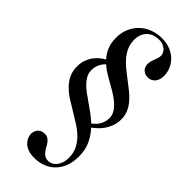

<svg xmlns="http://www.w3.org/2000/svg" viewBox="-351 -888 1248 1248"><g transform="rotate(45 273.5 -264.0)"><path d="M311 -833Q355.5 -833 389.9 -818.6Q424.3 -804.2 447.3 -780.8Q470.2 -757.3 482.2 -728.3Q494.1 -699.2 494.1 -669.9Q494.1 -655.8 490.7 -640.9Q487.3 -626 479 -614Q470.7 -602.1 457.3 -594.5Q443.8 -586.9 423.8 -586.9Q408.2 -586.9 397 -592.3Q385.7 -597.7 377.9 -606.2Q370.1 -614.7 366.5 -625.5Q362.8 -636.2 362.8 -647Q362.8 -663.1 366.7 -676Q370.6 -689 375 -700.7Q379.4 -712.4 383.3 -723.4Q387.2 -734.4 387.2 -747.1Q387.2 -758.3 381.8 -770Q376.5 -781.7 366 -791.3Q355.5 -800.8 340.1 -806.9Q324.7 -813 305.2 -813Q282.2 -813 261.5 -806.2Q240.7 -799.3 224.9 -785.2Q209 -771 199.5 -749.3Q189.9 -727.5 189.9 -698.2Q189.9 -661.1 203.1 -631.1Q216.3 -601.1 238 -575.4Q259.8 -549.8 287.4 -527.3Q314.9 -504.9 343.5 -483.4Q372.1 -461.9 399.7 -439.9Q427.2 -418 449 -392.8Q470.7 -367.7 483.9 -338.4Q497.1 -309.1 497.1 -272.9Q497.1 -239.7 487.3 -212.2Q477.5 -184.6 462.6 -162.6Q447.8 -140.6 429.9 -124.3Q412.1 -107.9 396 -96.2Q429.7 -60.1 451.4 -14.2Q473.1 31.7 473.1 92.8Q473.1 147 456.8 186.8Q440.4 226.6 413.1 252.9Q385.7 279.3 349.4 292.2Q313 305.2 272.9 305.2Q245.6 305.2 225.8 299.6Q206.1 293.9 192.1 284.9Q178.2 275.9 169.7 264.9Q161.1 253.9 156.2 243.4Q151.4 232.9 149.7 223.9Q147.9 214.8 147.9 210Q147.9 199.7 150.9 188.5Q153.8 177.2 161.1 167.5Q168.5 157.7 180.9 151.4Q193.4 145 211.9 145Q230 145 242.2 153.1Q254.4 161.1 263.4 173.3Q272.5 185.5 280 200Q287.6 214.4 296.9 226.6Q306.2 238.8 318.8 246.8Q331.5 254.9 351.1 254.9Q368.7 254.9 383.5 246.6Q398.4 238.3 409.4 223.9Q420.4 209.5 426.8 189.7Q433.1 169.9 433.1 147Q433.1 102.5 416.7 68.6Q400.4 34.7 373.3 7.8Q346.2 -19 311.8 -41.3Q277.3 -63.5 241.5 -84.7Q205.6 -106 171.1 -127.7Q136.7 -149.4 109.6 -176Q82.5 -202.6 66.2 -235.6Q49.8 -268.6 49.8 -312Q49.8 -347.7 60.3 -375Q70.8 -402.3 86.2 -422.4Q101.6 -442.4 119.4 -456.1Q137.2 -469.7 151.9 -478Q127.4 -504.9 112.3 -540Q97.2 -575.2 97.2 -623Q97.2 -672.4 114.7 -711.4Q132.3 -750.5 161.9 -777.6Q191.4 -804.7 230 -818.8Q268.6 -833 311 -833ZM234.9 -412.1Q218.3 -421.9 202.9 -432.6Q187.5 -443.4 173.8 -456.1Q166.5 -448.7 159.2 -439.5Q151.9 -430.2 146 -418.5Q140.1 -406.7 136.5 -392.6Q132.8 -378.4 132.8 -360.8Q132.8 -335.4 144 -314Q155.3 -292.5 174.1 -272.9Q192.9 -253.4 217.5 -235.4Q242.2 -217.3 269.5 -198.5Q296.9 -179.7 324.7 -159.2Q352.5 -138.7 377.9 -115.2Q389.2 -124 399.9 -134.8Q410.6 -145.5 418.9 -158.9Q427.2 -172.4 432.1 -188.7Q437 -205.1 437 -224.1Q437 -246.6 427 -266.1Q417 -285.6 400.4 -303Q383.8 -320.3 362.5 -335.4Q341.3 -350.6 318.8 -364Q296.4 -377.4 274.4 -389.2Q252.4 -400.9 234.9 -412.1Z"/></g></svg>

Font: Henny Penny
Style: Regular
Weight: 400
Version: Version 1.001